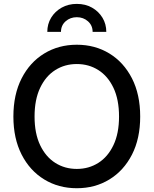

<svg xmlns="http://www.w3.org/2000/svg" viewBox="-20 -971 801 1001"><path d="M380.4 10.3Q285.6 10.3 210.7 -35.4Q135.7 -81.1 92.8 -165Q49.8 -249 49.8 -363.3Q49.8 -478.5 92.8 -562.5Q135.7 -646.5 210.7 -692.1Q285.6 -737.8 380.4 -737.8Q475.6 -737.8 550.3 -692.1Q625 -646.5 668 -562.5Q710.9 -478.5 710.9 -363.3Q710.9 -248.5 668 -164.8Q625 -81.1 550.3 -35.4Q475.6 10.3 380.4 10.3ZM380.4 -90.3Q442.9 -90.3 492.7 -121.8Q542.5 -153.3 571.5 -214.4Q600.6 -275.4 600.6 -363.3Q600.6 -452.1 571.5 -513.2Q542.5 -574.2 492.7 -605.7Q442.9 -637.2 380.4 -637.2Q317.9 -637.2 268.1 -605.7Q218.3 -574.2 189.2 -512.9Q160.2 -451.7 160.2 -363.3Q160.2 -275.4 189.2 -214.4Q218.3 -153.3 268.1 -121.8Q317.9 -90.3 380.4 -90.3ZM380.4 -950.7Q425.3 -950.7 459.7 -931.2Q494.1 -911.6 514.2 -878.7Q534.2 -845.7 534.2 -804.7H462.9Q462.9 -838.4 438.7 -859.9Q414.6 -881.3 380.4 -881.3Q346.2 -881.3 322 -859.9Q297.9 -838.4 297.9 -804.7H226.6Q226.6 -845.7 246.6 -878.7Q266.6 -911.6 301.5 -931.2Q336.4 -950.7 380.4 -950.7Z"/></svg>

Font: Inter 20pt Medium
Style: Regular
Weight: 500
Version: Version 4.001;git-66647c0bb